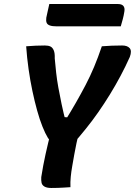

<svg xmlns="http://www.w3.org/2000/svg" viewBox="-20 -930 670 954"><path d="M330 0Q314 1 298.5 2Q283 3 267.5 3.5Q252 4 235 4Q213 4 201 -3Q189 -10 186.5 -22Q184 -34 185 -50Q194 -108 206.5 -164.5Q219 -221 234 -279L373 -275Q366 -247 360 -218.5Q354 -190 349 -162Q344 -134 339 -105Q334 -77 331.5 -51Q329 -25 330 0ZM110 -700Q134 -702 157.5 -703Q181 -704 203 -704Q220 -704 230.5 -699Q241 -694 247 -680Q253 -666 252 -640Q255 -605 259 -569Q263 -533 270 -494.5Q277 -456 286 -413Q295 -370 308 -320L272 -350L344 -345L298 -321Q331 -374 357 -419.5Q383 -465 405.5 -508Q428 -551 447.5 -597.5Q467 -644 486 -700Q510 -702 535.5 -703Q561 -704 587 -704Q613 -704 624.5 -690.5Q636 -677 625 -647Q604 -600 579 -553Q554 -506 526 -460.5Q498 -415 468 -372Q438 -329 406 -289.5Q374 -250 342 -213Q309 -213 288 -214.5Q267 -216 254 -219Q241 -222 233 -228Q225 -234 218 -245Q205 -266 191 -301Q177 -336 164.5 -381Q152 -426 141 -478Q130 -530 122 -586.5Q114 -643 110 -700ZM225 -910H566Q585 -910 593 -900.5Q601 -891 598 -873Q595 -853 590 -834.5Q585 -816 580 -799H263Q240 -799 227.5 -803.5Q215 -808 211.5 -817.5Q208 -827 210 -842Q214 -860 217.5 -876.5Q221 -893 225 -910Z"/></svg>

Font: Rec Mono Semicasual
Style: Bold Italic
Weight: 700
Italic angle: -10°
Version: Version 1.085; ttfautohint (v1.8.4.7-5d5b)